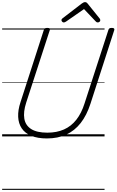

<svg xmlns="http://www.w3.org/2000/svg" viewBox="-20 -1276 1090 1796"><path d="M419 19Q332 19 273 -5.5Q214 -30 183.5 -75Q153 -120 150 -183Q147 -246 172 -321L390 -996Q393 -1006 400 -1010.5Q407 -1015 423 -1015Q437 -1015 443.5 -1010.5Q450 -1006 446 -995L225 -316Q197 -229 207.5 -166Q218 -103 271.5 -69Q325 -35 423 -35Q511 -35 578.5 -65Q646 -95 694 -156Q742 -217 771 -309L994 -996Q997 -1006 1003.5 -1010.5Q1010 -1015 1026 -1015Q1055 -1015 1049 -995L826 -305Q791 -197 734.5 -125Q678 -53 599.5 -17Q521 19 419 19ZM576 -1066Q568 -1066 561.5 -1073Q555 -1080 555 -1087Q555 -1093 557.5 -1096.5Q560 -1100 564 -1104L745 -1243Q755 -1250 761.5 -1253Q768 -1256 776 -1256Q783 -1256 789 -1252.5Q795 -1249 800 -1242L913 -1102Q916 -1098 917 -1094Q918 -1090 918 -1086Q918 -1077 910 -1071.5Q902 -1066 895 -1066Q889 -1066 884 -1068.5Q879 -1071 875 -1076L766 -1191L599 -1075Q591 -1070 586.5 -1068Q582 -1066 576 -1066ZM0 490H958V500H0ZM0 -20H958V0H0ZM0 -505H958V-500H0ZM0 -1010H958V-1000H0Z"/></svg>

Font: Playwrite US Trad Guides
Style: Regular
Weight: 400
Designer: Veronika Burian, José Scaglione
Foundry: TypeTogether
Version: Version 1.003